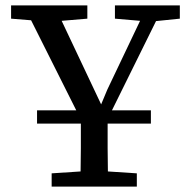

<svg xmlns="http://www.w3.org/2000/svg" viewBox="-20 -690 695 710"><path d="M21 -621V-670H303V-621L208 -613L354 -304L377 -359L498 -613L405 -621V-670H645V-621L557 -612L394 -282H538V-233H378Q378 -186 378 -142Q378 -98 379 -56L486 -49V0H171V-49L278 -56Q279 -98 279 -142Q279 -186 279 -233H117V-282H262L95 -615Z"/></svg>

Font: Source Serif 4 SmText
Style: Regular
Weight: 400
Designer: Frank Grießhammer
Foundry: Adobe
Version: Version 4.005;hotconv 1.1.0;makeotfexe 2.6.0